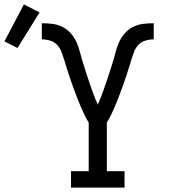

<svg xmlns="http://www.w3.org/2000/svg" viewBox="-142 -848 762 868"><path d="M421 0H179V-74H259V-294Q249 -310 240.5 -327.5Q232 -345 224.5 -362.5Q217 -380 210 -397.5Q203 -415 196.5 -433Q190 -451 183.5 -469Q177 -487 171 -505Q165 -523 159.5 -541Q154 -559 148.5 -577Q143 -595 136 -613.5Q129 -632 116 -645.5Q103 -659 84.5 -664.5Q66 -670 47 -670V-743Q71 -743 95.5 -740Q120 -737 142 -725.5Q164 -714 180 -695Q196 -676 205.5 -653.5Q215 -631 221 -607Q227 -583 234.5 -559.5Q242 -536 249.5 -512.5Q257 -489 265 -466Q273 -443 281.5 -420Q290 -397 300 -375Q310 -397 318.5 -420Q327 -443 335 -466Q343 -489 350.5 -512.5Q358 -536 365.5 -559.5Q373 -583 379 -607Q385 -631 394.5 -653.5Q404 -676 420 -695Q436 -714 458 -725.5Q480 -737 504.5 -740Q529 -743 553 -743V-670Q534 -670 515.5 -664.5Q497 -659 484 -645.5Q471 -632 464 -613.5Q457 -595 451.5 -577Q446 -559 440.5 -541Q435 -523 429 -505Q423 -487 416.5 -469Q410 -451 403.5 -433Q397 -415 390 -397.5Q383 -380 375.5 -362.5Q368 -345 359.5 -327.5Q351 -310 341 -294V-74H421ZM-63 -631 -122 -661 -34 -828 37 -792Z"/></svg>

Font: Iosevka Etoile
Style: Regular
Weight: 400
Designer: Belleve Invis
Foundry: Belleve Invis
Version: Version 33.2.4